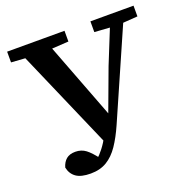

<svg xmlns="http://www.w3.org/2000/svg" viewBox="-129 -788 961 975"><g transform="rotate(-20 351.5 -300.5)"><path d="M87 -10Q95 -38 113 -53Q131 -68 162 -68Q194 -68 218 -50Q242 -32 274 11L226 20L253 6Q272 -11 291 -35.5Q310 -60 329.5 -96Q349 -132 370 -182H382L470 -419L569 -664H643L406 -124Q380 -65 351.5 -23Q323 19 286.5 41Q250 63 199 63Q147 63 120.5 44Q94 25 87 -10ZM11 -606V-664H321V-606L189 -598H131ZM461 -606V-664H694V-606L596 -599H565ZM326 -50 59 -664H207L393 -177Z"/></g></svg>

Font: Source Serif 4 SemiBold
Style: Regular
Weight: 600
Designer: Frank Grießhammer
Foundry: Adobe Systems Incorporated
Version: Version 4.004;hotconv 1.0.116;makeotfexe 2.5.65601